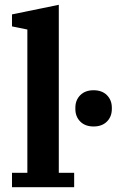

<svg xmlns="http://www.w3.org/2000/svg" viewBox="-20 -780 486 800"><path d="M30 -60H94V-657L30 -670V-720L225 -760V-60H289V0H30ZM370 -253Q335 -253 314.5 -273.5Q294 -294 294 -326V-331Q294 -363 314.5 -383.5Q335 -404 370 -404Q405 -404 425.5 -383.5Q446 -363 446 -331V-326Q446 -294 425.5 -273.5Q405 -253 370 -253Z"/></svg>

Font: IBM Plex Serif SemiBold
Style: Regular
Weight: 600
Designer: Mike Abbink, Paul van der Laan, Pieter van Rosmalen
Foundry: Bold Monday
Version: Version 2.5